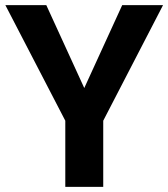

<svg xmlns="http://www.w3.org/2000/svg" viewBox="-20 -731 659 751"><path d="M161.1 -710.9 309.6 -386.7 458 -710.9H617.7L383.8 -258.8V0H235.4V-258.8L1 -710.9Z"/></svg>

Font: Vazirmatn UI FD
Style: Bold
Weight: 700
Designer: Saber Rastikerdar
Foundry: Saber Rastikerdar
Version: Version 33.003